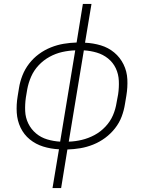

<svg xmlns="http://www.w3.org/2000/svg" viewBox="-20 -755 760 980"><path d="M248 205H292L324 8Q357 7 390 1.5Q423 -4 455.5 -17Q488 -30 516.5 -51Q545 -72 567 -100Q589 -128 601 -160Q613 -192 618 -225L625 -267Q632 -309 630 -350Q628 -391 610.5 -426.5Q593 -462 563 -487Q533 -512 494.5 -523.5Q456 -535 414 -537L447 -735H403L371 -538Q338 -537 305 -531.5Q272 -526 239.5 -513Q207 -500 178.5 -479Q150 -458 128.5 -430Q107 -402 94.5 -370Q82 -338 77 -306L70 -263Q63 -221 65.5 -180Q68 -139 85 -103.5Q102 -68 132 -43.5Q162 -19 200.5 -7Q239 5 281 7ZM287 -32Q253 -34 221 -43.5Q189 -53 164 -74Q139 -95 124.5 -124.5Q110 -154 108.5 -188Q107 -222 112 -257L119 -299Q125 -332 139 -364Q153 -396 177.5 -422Q202 -448 233 -465Q264 -482 297.5 -489.5Q331 -497 364 -498ZM331 -32 408 -498Q442 -496 474 -486.5Q506 -477 531.5 -456.5Q557 -436 571 -406.5Q585 -377 586.5 -342.5Q588 -308 583 -274L575 -231Q570 -198 556.5 -166.5Q543 -135 518 -108.5Q493 -82 462 -65.5Q431 -49 397.5 -41Q364 -33 331 -32Z"/></svg>

Font: Iosevka Sparkle XLtObl
Style: Regular
Weight: 200
Italic angle: -9°
Designer: Belleve Invis
Foundry: Belleve Invis
Version: Version 4.5.0; ttfautohint (v1.8.3)